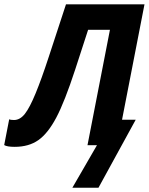

<svg xmlns="http://www.w3.org/2000/svg" viewBox="-64 -679 696 898"><path d="M450.2 -539.6H348.1L288.1 -355Q238.3 -202.6 199.2 -128.9Q160.2 -55.2 115.5 -23.7Q70.8 7.8 4.4 7.8Q-30.8 7.8 -44.4 -0.5L-21 -121.1Q-14.2 -117.7 1.5 -117.7Q29.8 -117.7 52.5 -146.7Q75.2 -175.8 102.5 -242.2Q129.9 -308.6 164.1 -413.1L244.6 -658.7H611.8L506.8 -119.1H570.8L396.5 199.2H274.4L389.6 0H345.2Z"/></svg>

Font: Liberation Mono
Style: Bold Italic
Weight: 700
Italic angle: -12°
Monospace: yes
Designer: Steve Matteson
Foundry: Ascender Corporation
Version: Version 2.1.5